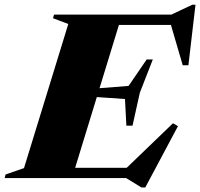

<svg xmlns="http://www.w3.org/2000/svg" viewBox="-71 -768 863 828"><path d="M223.5 -664.5 157.5 -689.5 162 -705H455.5L239.5 0H-51L-47 -15.5L32.5 -43ZM661 -678 716 -660.5H324.5L342 -705H668L758 -747.5H772L741.5 -486.5H717ZM539 40.5 473 0H126.5L145 -44.5H546L461 -30.5L675 -236.5L696.5 -224L555.5 40.5ZM500.5 -226H474L468 -341L287 -353.5L299.5 -383L483.5 -397.5L561.5 -511.5H588L532 -368Z"/></svg>

Font: Newsreader 60pt ExtraBold
Style: Italic
Weight: 800
Italic angle: -17°
Designer: Hugues Gentile
Foundry: Production Type
Version: Version 1.003